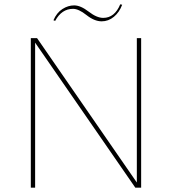

<svg xmlns="http://www.w3.org/2000/svg" viewBox="-20 -871 798 891"><path d="M236 -774 228 -777Q243 -812 269.5 -829Q296 -846 324 -846Q354 -846 391.5 -817Q429 -788 459 -788Q512 -788 538 -851L547 -849Q534 -814 508.5 -793Q483 -772 452 -772Q418 -772 381.5 -801Q345 -830 319 -830Q266 -830 236 -774ZM123 0V-694H152L615 -24V-694H635V0H608L143 -673V0Z"/></svg>

Font: Cantarell Thin
Style: Regular
Weight: 100
Designer: Dave Crossland, Nikolaus Waxweiler, Florian Fecher, Jacques Le Bailly, Eben Sorkin, Alexei Vanyashin, Alexios Zavras, Em
Version: Version 0.303